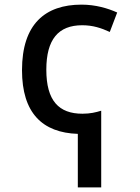

<svg xmlns="http://www.w3.org/2000/svg" viewBox="-20 -569 603 829"><path d="M316 9V240H417V-91C394 -84 370 -78 336 -78C234 -78 180 -134 180 -268C180 -399 232 -460 335 -460C381 -460 417 -448 454 -431L486 -515C446 -533 393 -549 332 -549C175 -549 75 -465 75 -266C75 -81 163 4 316 9Z"/></svg>

Font: Noto Sans Mono SemiCondensed Medium
Style: Regular
Weight: 500
Width: 4
Designer: Monotype Design Team
Foundry: Monotype Imaging Inc.
Version: Version 2.014